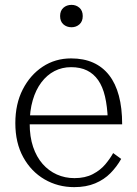

<svg xmlns="http://www.w3.org/2000/svg" viewBox="-20 -759 563 789"><path d="M102 -251Q102 -197 116 -155.5Q130 -114 155 -85.5Q180 -57 213.5 -42Q247 -27 286 -27Q330 -27 361.5 -43.5Q393 -60 413 -84Q433 -108 445 -130L478 -106Q460 -74 434 -47.5Q408 -21 371 -5.5Q334 10 285 10Q218 10 163 -22Q108 -54 75.5 -113Q43 -172 43 -253Q43 -332 73.5 -391.5Q104 -451 155.5 -485Q207 -519 272 -519Q324 -519 363 -501.5Q402 -484 428.5 -450Q455 -416 468.5 -365.5Q482 -315 482 -248H83V-285H443L423 -268Q421 -322 411.5 -362.5Q402 -403 383.5 -429.5Q365 -456 337.5 -469.5Q310 -483 272 -483Q235 -483 204 -467Q173 -451 150 -420.5Q127 -390 114.5 -347Q102 -304 102 -251ZM274 -647Q254 -647 240.5 -659Q227 -671 227 -693Q227 -715 240.5 -727Q254 -739 274 -739Q293 -739 306.5 -727Q320 -715 320 -693Q320 -671 306.5 -659Q293 -647 274 -647Z"/></svg>

Font: Roboto Serif 36pt ExtraLight
Style: Regular
Weight: 250
Designer: Greg Gazdowicz
Foundry: Commercial Type
Version: Version 1.008